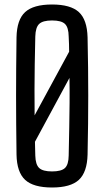

<svg xmlns="http://www.w3.org/2000/svg" viewBox="-20 -827 464 854"><path d="M211.5 7Q128.5 7 91.8 -27Q55 -61 53.5 -139Q52.5 -213 52 -277Q51.5 -341 51.5 -401.8Q51.5 -462.5 52 -525.8Q52.5 -589 53.5 -661Q55 -739.5 91.8 -773.2Q128.5 -807 211.5 -807Q294 -807 330.8 -773.2Q367.5 -739.5 369.5 -661Q371 -589 371.8 -525.8Q372.5 -462.5 372.5 -401.8Q372.5 -341 371.8 -277Q371 -213 369.5 -139Q367.5 -61 330.8 -27Q294 7 211.5 7ZM211.5 -64.5Q253 -64.5 269 -79.8Q285 -95 285.5 -135Q287 -203.5 288 -260Q289 -316.5 289.5 -369.8Q290 -423 289 -480.5L135.5 -196.5Q136 -181.5 136.2 -166.2Q136.5 -151 137 -135Q138 -95 154.2 -79.8Q170.5 -64.5 211.5 -64.5ZM134 -314 287.5 -597Q287.5 -613.5 287 -630.2Q286.5 -647 285.5 -664.5Q285 -705 269 -720.5Q253 -736 211.5 -736Q170.5 -736 154.2 -720.5Q138 -705 137 -664.5Q135.5 -597 134.5 -539.8Q133.5 -482.5 133.5 -428.2Q133.5 -374 134 -314Z"/></svg>

Font: Big Shoulders
Style: Regular
Weight: 400
Designer: Patric King
Foundry: XO Type Co
Version: Version 2.002